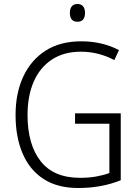

<svg xmlns="http://www.w3.org/2000/svg" viewBox="-20 -932 694 962"><path d="M356 -364H585V-29Q489 10 372 10Q268 10 198.5 -35Q129 -80 93.5 -162.5Q58 -245 58 -356Q58 -465 96.5 -548Q135 -631 208 -678Q281 -725 387 -725Q492 -725 576 -681L553 -631Q473 -673 385 -673Q300 -673 240 -633.5Q180 -594 149 -523Q118 -452 118 -356Q118 -208 183.5 -124.5Q249 -41 381 -41Q425 -41 461.5 -47.5Q498 -54 528 -65V-312H356ZM368 -912Q387 -912 396.5 -900Q406 -888 406 -868Q406 -823 368 -823Q330 -823 330 -868Q330 -888 339.5 -900Q349 -912 368 -912Z"/></svg>

Font: Noto Sans Lao Looped SemiCondensed Light
Style: Regular
Weight: 300
Width: 4
Designer: Mark Frömberg, Ben Mitchell
Foundry: The Fontpad Ltd
Version: Version 1.002; ttfautohint (v1.8.4.7-5d5b)